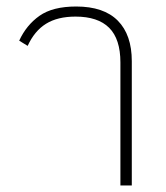

<svg xmlns="http://www.w3.org/2000/svg" viewBox="-20 -570 509 590"><path d="M350 -378Q350 -450 315.5 -484.5Q281 -519 212 -519Q157 -519 121.5 -497Q86 -475 65 -429L39 -445Q61 -493 101.5 -521.5Q142 -550 214 -550Q299 -550 342 -506.5Q385 -463 385 -382V0H350Z"/></svg>

Font: IBM Plex Sans Thai ExtLt
Style: Regular
Weight: 200
Designer: Mike Abbink, Paul van der Laan, Pieter van Rosmalen, Ben Mitchell, Mark Frömberg
Foundry: Bold Monday
Version: Version 1.2